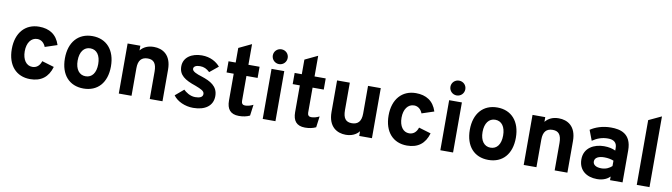

<svg xmlns="http://www.w3.org/2000/svg" viewBox="-36 -1320 6756 1930"><g transform="rotate(10 3342.0 -355.0)"><path d="M283 12C394 12 466 -42 497 -150L373 -187C358 -139 327 -113 283 -113C223 -113 182 -168 182 -255C182 -341 223 -398 286 -398C327 -398 357 -371 372 -332L496 -373C463 -477 387 -523 283 -523C142 -523 50 -421 50 -255C50 -87 142 12 283 12Z M827 12C971 12 1062 -87 1062 -255C1062 -421 971 -523 827 -523C683 -523 592 -421 592 -255C592 -87 683 12 827 12ZM827 -113C763 -113 722 -166 722 -255C722 -344 763 -398 827 -398C893 -398 932 -344 932 -255C932 -166 893 -113 827 -113Z M1503 0H1633V-322C1633 -475 1542 -523 1454 -523C1394 -523 1349 -502 1317 -463V-511H1187V0H1317V-282C1317 -363 1351 -398 1414 -398C1474 -398 1503 -363 1503 -280Z M1947 12C2068 12 2147 -43 2147 -143C2147 -245 2067 -284 1979 -313C1926 -329 1879 -348 1879 -375C1879 -400 1905 -413 1944 -413C1984 -413 2013 -399 2044 -370L2131 -441C2094 -484 2033 -523 1944 -523C1842 -523 1758 -472 1758 -379C1758 -290 1819 -249 1933 -211C1992 -188 2026 -174 2026 -143C2026 -110 1994 -98 1949 -98C1895 -98 1850 -132 1829 -153L1743 -80C1783 -24 1864 12 1947 12Z M2414 12C2457 12 2494 4 2525 -11L2540 -124C2511 -109 2483 -102 2456 -102C2433 -102 2420 -117 2420 -142V-397H2534V-511H2420V-722L2290 -660V-511H2217V-397H2290V-123C2290 -38 2326 12 2414 12Z M2721 -571C2764 -571 2797 -605 2797 -647C2797 -689 2764 -722 2721 -722C2679 -722 2645 -689 2645 -647C2645 -605 2679 -571 2721 -571ZM2656 0H2786V-511H2656Z M3089 12C3132 12 3169 4 3200 -11L3215 -124C3186 -109 3158 -102 3131 -102C3108 -102 3095 -117 3095 -142V-397H3209V-511H3095V-722L2965 -660V-511H2892V-397H2965V-123C2965 -38 3001 12 3089 12Z M3641 0H3771V-511H3641V-229C3641 -147 3606 -113 3544 -113C3483 -113 3455 -149 3455 -231V-511H3325V-189C3325 -37 3417 12 3504 12C3563 12 3610 -9 3641 -48Z M4129 12C4240 12 4312 -42 4343 -150L4219 -187C4204 -139 4173 -113 4129 -113C4069 -113 4028 -168 4028 -255C4028 -341 4069 -398 4132 -398C4173 -398 4203 -371 4218 -332L4342 -373C4309 -477 4233 -523 4129 -523C3988 -523 3896 -421 3896 -255C3896 -87 3988 12 4129 12Z M4534 -571C4577 -571 4610 -605 4610 -647C4610 -689 4577 -722 4534 -722C4492 -722 4458 -689 4458 -647C4458 -605 4492 -571 4534 -571ZM4469 0H4599V-511H4469Z M4960 12C5104 12 5195 -87 5195 -255C5195 -421 5104 -523 4960 -523C4816 -523 4725 -421 4725 -255C4725 -87 4816 12 4960 12ZM4960 -113C4896 -113 4855 -166 4855 -255C4855 -344 4896 -398 4960 -398C5026 -398 5065 -344 5065 -255C5065 -166 5026 -113 4960 -113Z M5636 0H5766V-322C5766 -475 5675 -523 5587 -523C5527 -523 5482 -502 5450 -463V-511H5320V0H5450V-282C5450 -363 5484 -398 5547 -398C5607 -398 5636 -363 5636 -280Z M6201 0H6329V-326C6329 -500 6212 -523 6120 -523C6032 -523 5960 -496 5911 -463L5951 -358C5999 -391 6049 -409 6109 -409C6168 -409 6201 -384 6201 -328V-302C6170 -317 6133 -326 6084 -326C5983 -326 5881 -275 5881 -157C5881 -45 5963 12 6069 12C6136 12 6177 -13 6201 -37ZM6094 -102C6038 -102 6008 -124 6008 -157C6008 -199 6052 -216 6106 -216C6141 -216 6174 -210 6201 -199V-144C6176 -121 6141 -102 6094 -102Z M6474 0H6604V-722L6474 -661Z"/></g></svg>

Font: Overpass ExtraBold
Style: Regular
Weight: 800
Designer: Delve Withrington, Thomas Jockin
Foundry: Delve Fonts
Version: Version 3.000;DELV;Overpass